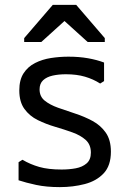

<svg xmlns="http://www.w3.org/2000/svg" viewBox="-20 -754 524 786"><path d="M406 -498V-422L390 -412Q362 -430 328 -440Q294 -450 250 -450Q220 -450 195.5 -444.5Q171 -439 156.5 -425.5Q142 -412 142 -388Q142 -359 163 -342Q184 -325 217.5 -313Q251 -301 288 -289Q325 -277 358.5 -259Q392 -241 413 -211Q434 -181 434 -133Q434 -76 404.5 -44.5Q375 -13 327 -0.5Q279 12 225 12Q170 12 128 3Q86 -6 56 -16V-90L72 -100Q104 -81 141 -70.5Q178 -60 232 -60Q263 -60 290 -65Q317 -70 334.5 -85Q352 -100 352 -129Q352 -162 331 -181Q310 -200 276.5 -212Q243 -224 205.5 -235Q168 -246 134.5 -262.5Q101 -279 80 -308Q59 -337 59 -384Q59 -427 76.5 -454Q94 -481 123.5 -496Q153 -511 188.5 -516.5Q224 -522 260 -522Q304 -522 340.5 -515.5Q377 -509 406 -498ZM196 -734H292L409 -598V-582H339L244 -668L149 -582H79V-598Z"/></svg>

Font: AR One Sans
Style: Regular
Weight: 400
Designer: Niteesh Yadav
Foundry: Niteesh Yadav
Version: Version 1.001;gftools[0.9.33]